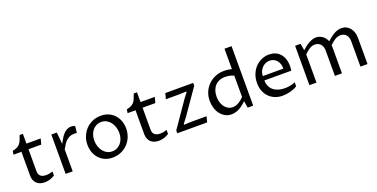

<svg xmlns="http://www.w3.org/2000/svg" viewBox="-22 -1572 4654 2372"><g transform="rotate(-20 2305.0 -386.0)"><path d="M131.3 -443.4H26.9L34.7 -491.2Q72.8 -499 95.7 -511Q118.7 -522.9 133.5 -541Q148.4 -559.1 158.4 -584.7Q168.5 -610.4 181.2 -646H224.1V-517.6H411.6L392.1 -443.4H224.1V-154.3Q224.1 -130.9 231.2 -114.5Q238.3 -98.1 251 -87.9Q263.7 -77.6 281.7 -73Q299.8 -68.4 321.8 -68.4Q344.2 -68.4 366.5 -72.5Q388.7 -76.7 408.7 -84V-31.2Q377.9 -11.2 344 -0.7Q310.1 9.8 274.9 9.8Q242.2 9.8 215.8 0.5Q189.5 -8.8 170.7 -26.4Q151.9 -43.9 141.6 -70.1Q131.3 -96.2 131.3 -129.9Z M551.3 -517.6H623.5L638.2 -362.3Q644.5 -374.5 651.6 -387.5Q658.7 -400.4 665.8 -412.6Q672.9 -424.8 679.7 -435.5Q686.5 -446.3 691.9 -454.1Q702.6 -469.2 716.1 -482.7Q729.5 -496.1 745.1 -506.1Q760.7 -516.1 778.3 -521.7Q795.9 -527.3 815.9 -527.3Q830.1 -527.3 842.8 -524.2Q855.5 -521 863.8 -513.7L854 -426.8Q845.2 -429.2 836.7 -429.9Q828.1 -430.7 819.8 -430.7Q785.2 -430.7 759.5 -419.4Q733.9 -408.2 713.6 -388.9Q693.4 -369.6 677 -343.8Q660.6 -317.9 644 -288.1V0H551.3Z M1168.9 9.8Q1111.3 9.8 1066.4 -10.7Q1021.5 -31.2 990.5 -65.9Q959.5 -100.6 943.1 -146.7Q926.8 -192.9 926.8 -244.1Q926.8 -302.7 947.5 -354.2Q968.3 -405.8 1005.1 -444.3Q1042 -482.9 1092.8 -505.1Q1143.6 -527.3 1203.1 -527.3Q1261.2 -527.3 1306.6 -506.6Q1352.1 -485.8 1383.1 -450.7Q1414.1 -415.5 1430.2 -369.4Q1446.3 -323.2 1446.3 -272.5Q1446.3 -213.4 1425.3 -161.9Q1404.3 -110.4 1367.2 -72.3Q1330.1 -34.2 1279.3 -12.2Q1228.5 9.8 1168.9 9.8ZM1189.5 -64.5Q1225.1 -64.5 1254.2 -78.9Q1283.2 -93.3 1304 -118.2Q1324.7 -143.1 1336.2 -177Q1347.7 -210.9 1347.7 -250Q1347.7 -288.6 1336.4 -325Q1325.2 -361.3 1304 -389.9Q1282.7 -418.5 1252 -435.8Q1221.2 -453.1 1182.6 -453.1Q1147 -453.1 1117.9 -438.7Q1088.9 -424.3 1068.1 -399.2Q1047.4 -374 1035.9 -339.8Q1024.4 -305.7 1024.4 -266.6Q1024.4 -228 1035.6 -191.7Q1046.9 -155.3 1068.1 -127Q1089.4 -98.6 1119.9 -81.5Q1150.4 -64.5 1189.5 -64.5Z M1631.3 -443.4H1526.9L1534.7 -491.2Q1572.8 -499 1595.7 -511Q1618.7 -522.9 1633.5 -541Q1648.4 -559.1 1658.4 -584.7Q1668.5 -610.4 1681.2 -646H1724.1V-517.6H1911.6L1892.1 -443.4H1724.1V-154.3Q1724.1 -130.9 1731.2 -114.5Q1738.3 -98.1 1751 -87.9Q1763.7 -77.6 1781.7 -73Q1799.8 -68.4 1821.8 -68.4Q1844.2 -68.4 1866.5 -72.5Q1888.7 -76.7 1908.7 -84V-31.2Q1877.9 -11.2 1844 -0.7Q1810.1 9.8 1774.9 9.8Q1742.2 9.8 1715.8 0.5Q1689.5 -8.8 1670.7 -26.4Q1651.9 -43.9 1641.6 -70.1Q1631.3 -96.2 1631.3 -129.9Z M2019 -37.1 2252.4 -375 2300.3 -437.5V-447.3L2207.5 -443.4H2030.3L2049.8 -517.6H2416.5V-480.5L2186 -149.4L2133.3 -80.1V-70.3L2219.2 -74.2H2431.2L2411.6 0H2019Z M2924.3 -428.7Q2888.2 -444.3 2859.4 -448.7Q2830.6 -453.1 2812 -453.1Q2768.6 -453.1 2734.6 -438.7Q2700.7 -424.3 2677.2 -398.4Q2653.8 -372.6 2641.6 -336.4Q2629.4 -300.3 2629.4 -256.8Q2629.4 -218.8 2639.6 -184.6Q2649.9 -150.4 2668.9 -124.5Q2688 -98.6 2714.8 -83.5Q2741.7 -68.4 2774.9 -68.4Q2814.5 -68.4 2851.8 -89.6Q2889.2 -110.8 2924.3 -147.5ZM2924.3 -782.2H3017.1V0H2944.8L2930.2 -89.8Q2913.6 -74.2 2893.1 -56.9Q2872.6 -39.6 2847.7 -24.7Q2822.8 -9.8 2793.7 0Q2764.6 9.8 2731.9 9.8Q2685.1 9.8 2647.9 -11Q2610.8 -31.7 2585 -66.2Q2559.1 -100.6 2545.4 -145Q2531.7 -189.5 2531.7 -237.3Q2531.7 -300.3 2554.4 -353.5Q2577.1 -406.7 2616.7 -445.3Q2656.2 -483.9 2709.5 -505.6Q2762.7 -527.3 2823.7 -527.3Q2853 -527.3 2878.7 -523.2Q2904.3 -519 2924.3 -514.6Z M3597.2 -43.9Q3578.6 -30.8 3554.4 -20.8Q3530.3 -10.7 3504.4 -3.9Q3478.5 2.9 3452.4 6.3Q3426.3 9.8 3403.8 9.8Q3354 9.8 3309.1 -6.8Q3264.2 -23.4 3230.5 -55.7Q3196.8 -87.9 3176.8 -135.5Q3156.7 -183.1 3156.7 -245.1Q3156.7 -309.1 3178 -361.3Q3199.2 -413.6 3234.9 -450.4Q3270.5 -487.3 3317.1 -507.3Q3363.8 -527.3 3415 -527.3Q3456.5 -527.3 3492.4 -513.4Q3528.3 -499.5 3554.9 -471.7Q3581.5 -443.8 3596.7 -402.1Q3611.8 -360.4 3611.8 -304.7Q3611.8 -293.5 3610.8 -277.8Q3609.9 -262.2 3606.9 -245.1H3253.4Q3253.4 -203.1 3268.3 -170.2Q3283.2 -137.2 3310.3 -114.5Q3337.4 -91.8 3375 -80.1Q3412.6 -68.4 3458 -68.4Q3469.2 -68.4 3485.4 -69.3Q3501.5 -70.3 3520 -73.2Q3538.6 -76.2 3558.6 -81.8Q3578.6 -87.4 3597.2 -96.7ZM3523.9 -302.7Q3523.9 -339.4 3513.7 -367.4Q3503.4 -395.5 3485.8 -414.6Q3468.3 -433.6 3445.1 -443.4Q3421.9 -453.1 3395.5 -453.1Q3366.2 -453.1 3340.3 -441.2Q3314.5 -429.2 3295.2 -408.7Q3275.9 -388.2 3264.6 -360.8Q3253.4 -333.5 3253.4 -302.7Z M3756.3 -517.6H3828.6L3843.3 -427.7Q3859.9 -443.4 3881.6 -460.9Q3903.3 -478.5 3928 -493.2Q3952.6 -507.8 3979.2 -517.6Q4005.9 -527.3 4032.7 -527.3Q4054.7 -527.3 4076.2 -520Q4097.7 -512.7 4116 -499.5Q4134.3 -486.3 4148.7 -467.5Q4163.1 -448.7 4171.4 -425.8Q4189.5 -441.9 4210.9 -459.7Q4232.4 -477.5 4256.6 -492.7Q4280.8 -507.8 4308.1 -517.6Q4335.4 -527.3 4365.7 -527.3Q4401.4 -527.3 4429.9 -513.4Q4458.5 -499.5 4478.5 -474.6Q4498.5 -449.7 4509.3 -415.8Q4520 -381.8 4520 -341.8V0H4427.2V-334Q4427.2 -360.4 4420.2 -381.6Q4413.1 -402.8 4399.9 -418Q4386.7 -433.1 4367.9 -441.2Q4349.1 -449.2 4325.7 -449.2Q4305.7 -449.2 4287.8 -443.4Q4270 -437.5 4252.7 -427Q4235.4 -416.5 4218 -401.9Q4200.7 -387.2 4182.6 -370.1Q4183.6 -363.3 4183.8 -356.7Q4184.1 -350.1 4184.1 -341.8V0H4091.3V-334Q4091.3 -360.4 4084 -381.6Q4076.7 -402.8 4063.2 -418Q4049.8 -433.1 4030.8 -441.2Q4011.7 -449.2 3988.8 -449.2Q3969.2 -449.2 3951.7 -443.4Q3934.1 -437.5 3917.2 -427Q3900.4 -416.5 3883.5 -402.1Q3866.7 -387.7 3849.1 -371.1V0H3756.3Z"/></g></svg>

Font: Proza Libre
Style: Regular
Weight: 400
Designer: Jasper de Waard
Foundry: Jasper de Waard
Version: Version 1.000; ttfautohint (v1.4.1.8-43bc)